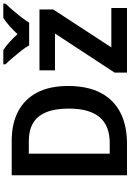

<svg xmlns="http://www.w3.org/2000/svg" viewBox="171 -978 806 1189"><g transform="rotate(-90 574.5 -383.0)"><path d="M637 -364Q637 -244 594.5 -163Q552 -82 472 -41Q392 0 280 0H84V-714H299Q404 -714 480 -674Q556 -634 596.5 -556.5Q637 -479 637 -364ZM497 -360Q497 -445 474.5 -500Q452 -555 407.5 -581.5Q363 -608 298 -608H218V-107H283Q392 -107 444.5 -170.5Q497 -234 497 -360ZM1120 0H720V-77L962 -446H734V-542H1111V-457L876 -97H1120ZM1147 -753Q1130 -735 1107.5 -709Q1085 -683 1064 -656Q1043 -629 1029 -606H888Q876 -629 854.5 -656Q833 -683 811 -709Q789 -735 771 -753V-766H859Q884 -750 909 -727.5Q934 -705 958 -678Q983 -705 1008.5 -727.5Q1034 -750 1059 -766H1147Z"/></g></svg>

Font: Noto Sans Display SemiBold
Style: Regular
Weight: 600
Designer: Monotype Design Team
Foundry: Monotype Imaging Inc.
Version: Version 2.003